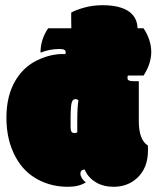

<svg xmlns="http://www.w3.org/2000/svg" viewBox="-20 -716 608 745"><path d="M284.2 -326.7Q279.3 -331.5 272.5 -331.5Q261.7 -331.5 257.8 -316.2Q253.9 -300.8 253.9 -253.9V-223.6Q253.9 -210.4 257.3 -205.1Q260.7 -199.7 268.6 -199.7Q276.4 -199.7 279.8 -203.1V-249Q279.8 -296.9 284.2 -326.7ZM41.5 -406.2Q72.8 -457 123.5 -481.7Q174.3 -506.3 223.1 -506.3H229Q231.9 -506.3 233.4 -505.9Q234.9 -508.8 234.9 -513.9Q234.9 -519 229.7 -522.5Q224.6 -525.9 210.9 -525.9Q172.4 -525.9 137.2 -511.7Q137.2 -563 167 -606.4H256.8Q256.3 -616.7 256.3 -638.2V-667Q271 -676.3 304.9 -686Q338.9 -695.8 377.9 -695.8Q445.8 -695.8 481 -670.9Q512.7 -647.5 513.7 -606.4H537.1Q566.9 -560.1 566.9 -514.6Q566.9 -469.2 537.1 -422.9H476.1Q474.6 -418.5 474.6 -412.6Q474.6 -406.7 480.5 -403.8Q486.3 -400.9 500 -400.9H518.6V-246.1Q518.6 -173.3 553.7 -151.4Q554.2 -148.9 554.2 -142.1V-133.3Q554.2 -64 512.2 -25.4Q475.1 8.8 420.4 8.8Q382.3 8.8 354.5 -7.3Q321.8 -25.9 308.6 -58.1Q292 -58.1 292 -42Q292 -34.7 297.6 -25.1Q303.2 -15.6 313 -8.3Q286.1 8.8 243.2 8.8Q181.6 8.8 130.4 -17.6Q73.2 -46.9 41.5 -105Q4.9 -170.9 4.9 -258.8Q4.9 -346.7 41.5 -406.2Z"/></svg>

Font: Modak
Style: Regular
Weight: 400
Version: Version 1.036;PS Version 1.000;hotconv 1.0.79;makeotf.lib2.5